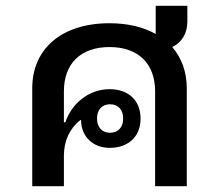

<svg xmlns="http://www.w3.org/2000/svg" viewBox="-20 -641 755 661"><path d="M625 -621H516V-524C473 -548 420 -561 357 -561C192 -561 91 -473 91 -337V0H200V-105C200 -155 219 -198 257 -228L259 -227C260 -170 300 -132 358 -132C421 -132 464 -170 464 -233C464 -296 421 -334 358 -334C284 -334 226 -283 205 -220H200V-327C200 -422 258 -479 357 -479C456 -479 514 -422 514 -327V0H623V-337C623 -394 605 -442 573 -479C606 -495 625 -526 625 -567ZM359 -184C331 -184 314 -203 314 -233C314 -263 331 -282 359 -282C387 -282 404 -263 404 -233C404 -203 387 -184 359 -184Z"/></svg>

Font: IBM Plex Thai Looped Medium
Style: Regular
Weight: 500
Designer: Mike Abbink, Paul van der Laan, Pieter van Rosmalen, Ben Mitchell, Mark Frömberg
Foundry: Bold Monday
Version: Version 1.0